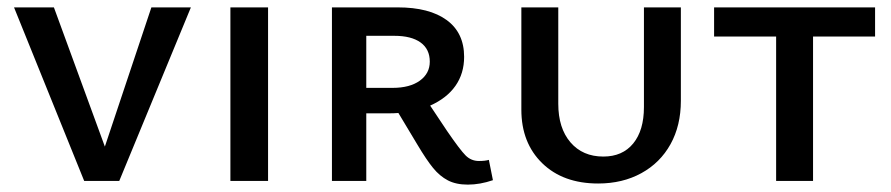

<svg xmlns="http://www.w3.org/2000/svg" viewBox="-20 -490 2414 520"><path d="M497 -470 303 0H208L18 -470H126L264 -93L390 -470Z M604 -470H706V0H604Z M1315 -2Q1280 10 1247 10Q1215 10 1193 -1.5Q1171 -13 1153 -35Q1135 -57 1110 -99L1059 -184Q1049 -183 1027 -183H972V0H879V-470H1057Q1143 -470 1190 -435.5Q1237 -401 1237 -336Q1237 -291 1213.5 -257.5Q1190 -224 1145 -204L1191 -135Q1226 -84 1241 -69Q1256 -54 1277 -54Q1294 -54 1304 -57ZM1043 -252Q1090 -252 1117 -271.5Q1144 -291 1144 -323Q1144 -357 1119 -375Q1094 -393 1048 -393H972V-252Z M1392 -193V-470H1492V-209Q1492 -143 1525 -104.5Q1558 -66 1614 -66Q1666 -66 1695 -101.5Q1724 -137 1724 -200V-470H1824V-217Q1824 -150 1796 -99.5Q1768 -49 1717 -21Q1666 7 1600 7Q1505 7 1448.5 -48Q1392 -103 1392 -193Z M2350 -391H2182V0H2082V-391H1914V-470H2350Z"/></svg>

Font: Ysabeau SC Semibold
Style: Regular
Weight: 600
Designer: Christian Thalmann (Catharsis Fonts)
Version: Version 0.003